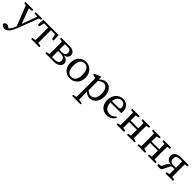

<svg xmlns="http://www.w3.org/2000/svg" viewBox="440 -2166 4095 4095"><g transform="rotate(45 2487.0 -118.5)"><path d="M91 250C173 250 229 174 297 -6L475 -474H421L267 -49L236 38C211 108 171 177 104 210L131 232L170 210L139 179C112 152 92 142 66 142C36 142 7 156 0 184C0 223 42 250 91 250ZM251 52 292 -48 285 -68 135 -474H42L251 52ZM4 -439 102 -424H122L242 -438V-474H4V-439ZM315 -439 421 -424H441L511 -439V-474H315V-439Z M536 -314H581L619 -474L569 -432H979L929 -474L967 -314H1012L1004 -474H544L536 -314ZM651 0H897V-35L784 -55H764L651 -35V0ZM731 0H817C815 -45 814 -146 814 -210V-264C814 -328 815 -429 817 -474H731C733 -429 734 -328 734 -264V-210C734 -146 733 -45 731 0Z M1082 0H1195V-55H1188L1082 -35V0ZM1082 -439 1188 -419H1195V-474H1082V-439ZM1152 0H1238C1236 -45 1235 -146 1235 -210V-251C1235 -328 1236 -429 1238 -474H1152C1154 -429 1155 -328 1155 -264V-210C1155 -146 1154 -45 1152 0ZM1195 0H1330C1466 0 1520 -65 1520 -128C1520 -190 1476 -240 1367 -249V-243C1460 -254 1497 -303 1497 -358C1497 -426 1440 -474 1340 -474H1195V-432H1319C1383 -432 1416 -408 1416 -352C1416 -292 1383 -264 1305 -264H1195V-226H1307C1397 -226 1436 -192 1436 -129C1436 -73 1396 -42 1313 -42H1195V0Z M1826 13C1939 13 2054 -69 2054 -235C2054 -401 1939 -487 1826 -487C1711 -487 1598 -401 1598 -235C1598 -69 1711 13 1826 13ZM1826 -32C1737 -32 1688 -101 1688 -235C1688 -369 1737 -442 1826 -442C1913 -442 1964 -369 1964 -235C1964 -101 1913 -32 1826 -32Z M2125 240H2381V205L2258 185H2238L2125 205V240ZM2206 240H2289C2287 170 2286 98 2286 28V-72L2289 -78V-390L2285 -392L2277 -477L2262 -487L2126 -427V-392L2206 -383C2208 -343 2209 -312 2209 -257V30C2209 100 2208 170 2206 240ZM2420 13C2537 13 2625 -85 2625 -239C2625 -393 2541 -487 2435 -487C2375 -487 2317 -457 2264 -390H2244L2253 -343C2326 -414 2376 -432 2413 -432C2487 -432 2540 -359 2540 -230C2540 -101 2478 -42 2402 -42C2353 -42 2305 -69 2253 -135L2244 -83H2264C2313 -8 2367 13 2420 13Z M2938 13C3029 13 3093 -32 3129 -103L3106 -121C3070 -79 3030 -50 2966 -50C2866 -50 2802 -118 2802 -245C2802 -388 2876 -442 2940 -442C3003 -442 3051 -390 3051 -333C3051 -305 3040 -282 2992 -282H2754V-240H3123C3127 -253 3130 -273 3130 -296C3130 -417 3048 -487 2945 -487C2821 -487 2717 -385 2717 -232C2717 -80 2804 13 2938 13Z M3225 0H3451V-35L3351 -55H3331L3225 -35V0ZM3225 -439 3331 -419H3351L3451 -439V-474H3225V-439ZM3295 0H3381C3379 -45 3378 -146 3378 -235V-264C3378 -328 3379 -429 3381 -474H3295C3297 -429 3298 -328 3298 -264V-210C3298 -146 3297 -45 3295 0ZM3338 -227H3654V-269H3338V-227ZM3541 0H3767V-35L3667 -55H3647L3541 -35V0ZM3541 -439 3647 -419H3667L3767 -439V-474H3541V-439ZM3611 0H3697C3695 -45 3694 -146 3694 -210V-264C3694 -328 3695 -429 3697 -474H3611C3613 -429 3614 -328 3614 -264V-235C3614 -146 3613 -45 3611 0Z M3857 0H4083V-35L3983 -55H3963L3857 -35V0ZM3857 -439 3963 -419H3983L4083 -439V-474H3857V-439ZM3927 0H4013C4011 -45 4010 -146 4010 -235V-264C4010 -328 4011 -429 4013 -474H3927C3929 -429 3930 -328 3930 -264V-210C3930 -146 3929 -45 3927 0ZM3970 -227H4286V-269H3970V-227ZM4173 0H4399V-35L4299 -55H4279L4173 -35V0ZM4173 -439 4279 -419H4299L4399 -439V-474H4173V-439ZM4243 0H4329C4327 -45 4326 -146 4326 -210V-264C4326 -328 4327 -429 4329 -474H4243C4245 -429 4246 -328 4246 -264V-235C4246 -146 4245 -45 4243 0Z M4454 0C4466 4 4493 11 4521 11C4565 11 4582 1 4595 -25L4648 -132C4673 -182 4678 -201 4729 -201H4816V-241H4706C4633 -241 4593 -268 4593 -342C4593 -400 4626 -432 4696 -432H4816V-474H4689C4568 -474 4512 -417 4512 -340C4512 -273 4556 -213 4681 -215L4688 -226C4639 -218 4592 -186 4564 -125L4515 -19L4558 -53L4454 -35V0ZM4773 0H4859C4857 -45 4856 -146 4856 -210V-264C4856 -328 4857 -429 4859 -474H4773C4775 -429 4776 -328 4776 -264V-210C4776 -146 4775 -45 4773 0ZM4703 0H4929V-35L4829 -55H4809L4703 -35V0ZM4816 -419H4823L4929 -439V-474H4816V-419Z"/></g></svg>

Font: Source Serif Variable
Style: Regular
Weight: 389
Designer: Frank Grießhammer
Foundry: Adobe Systems Incorporated
Version: Version 3.001;hotconv 1.0.111;makeotfexe 2.5.65597